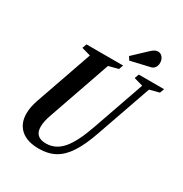

<svg xmlns="http://www.w3.org/2000/svg" viewBox="-216 -1125 1237 1298"><g transform="rotate(30 402.0 -476.0)"><path d="M271.5 10.5Q178 10.5 129.2 -33.8Q80.5 -78 80.5 -155Q80.5 -204.5 101.5 -264.5L256 -708L186.5 -727.5L198.5 -761.5H484.5L472.5 -727.5L397.5 -708L229.5 -225Q208.5 -168 208.5 -125.5Q208.5 -44 295 -44Q369 -44 422.2 -104.8Q475.5 -165.5 524.5 -307L664.5 -708L594.5 -727.5L607 -761.5H804.5L792 -727.5L717.5 -708L568 -280Q531.5 -174.5 490 -110.8Q448.5 -47 395.8 -18.2Q343 10.5 271.5 10.5ZM504 -811 487 -837 591 -935Q604 -947.5 616.8 -954.8Q629.5 -962 642.5 -962Q664 -962 678.2 -944.5Q692.5 -927 692.5 -901.5Q692.5 -880 682 -865Q671.5 -850 654.5 -846Z"/></g></svg>

Font: Libre Caslon Condensed Bold
Style: Italic
Weight: 700
Italic angle: -22.583°
Designer: Pablo Impallari, Rodrigo Fuenzalida, Katja Schimmel, Ertekin Erdin
Foundry: Pablo Impallari, Rodrigo Fuenzalida
Version: Version 2.000; ttfautohint (v1.8.4.7-5d5b);gftools[0.9.33]